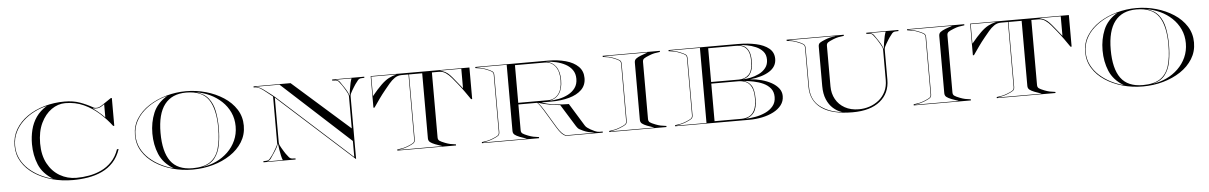

<svg xmlns="http://www.w3.org/2000/svg" viewBox="-34 -1211 11062 1757"><g transform="rotate(-5 5497.0 -333.0)"><path d="M995 -707H1005V-451.5H995Q948.5 -513.5 886.2 -569.8Q824 -626 746.2 -661.8Q668.5 -697.5 575.5 -697.5Q508.5 -697.5 449 -655.8Q389.5 -614 352.2 -536.2Q315 -458.5 315 -350Q315 -241.5 356.2 -165Q397.5 -88.5 466.8 -48Q536 -7.5 620 -7.5Q677 -7.5 736 -18Q795 -28.5 848.8 -53.8Q902.5 -79 945 -123.5Q987.5 -168 1011 -236H1026Q1001.5 -163.5 957 -115.8Q912.5 -68 853.5 -40.5Q794.5 -13 726 -1.5Q657.5 10 585 10Q484.5 10 393.5 -15Q302.5 -40 232 -86.8Q161.5 -133.5 120.8 -200.2Q80 -267 80 -350Q80 -433.5 119.8 -500.2Q159.5 -567 228.2 -614.5Q297 -662 385.2 -687.2Q473.5 -712.5 570 -712.5Q649.5 -712.5 711.8 -690Q774 -667.5 833.5 -633.5Q842.5 -628.5 862.5 -629.8Q882.5 -631 908.5 -648.5ZM240 -350Q240 -418.5 255.5 -481.2Q271 -544 307 -596.2Q343 -648.5 405 -686Q344.5 -672.5 287.2 -643.2Q230 -614 184.2 -570.8Q138.5 -527.5 111.8 -472Q85 -416.5 85 -350Q85 -283.5 111.8 -229Q138.5 -174.5 184 -132.8Q229.5 -91 286.8 -62Q344 -33 405 -18Q312 -74.5 276 -161Q240 -247.5 240 -350ZM821.5 -628Q838.5 -617 859 -600.2Q879.5 -583.5 898.5 -566.2Q917.5 -549 930 -535.5V-657Q895 -629 869.5 -625.2Q844 -621.5 821.5 -628Z M1686 10Q1589.5 10 1500 -15Q1410.5 -40 1339.8 -86.8Q1269 -133.5 1227.5 -200.2Q1186 -267 1186 -350Q1186 -433.5 1228.5 -500Q1271 -566.5 1343 -613.2Q1415 -660 1504 -685Q1593 -710 1686 -710Q1779 -710 1868 -685Q1957 -660 2029 -613.2Q2101 -566.5 2143.5 -500Q2186 -433.5 2186 -350Q2186 -267 2144.5 -200.2Q2103 -133.5 2032.2 -86.8Q1961.5 -40 1872 -15Q1782.5 10 1686 10ZM1686 -697.5Q1555.5 -697.5 1488.2 -610.8Q1421 -524 1421 -350Q1421 -176 1484.5 -89.2Q1548 -2.5 1686 -2.5Q1788 -2.5 1845.8 -41Q1903.5 -79.5 1927.2 -156.8Q1951 -234 1951 -350Q1951 -524 1891.2 -610.8Q1831.5 -697.5 1686 -697.5ZM1956 -350Q1956 -266.5 1942.5 -194.8Q1929 -123 1890.5 -73.5Q1852 -24 1776 -7Q1843.5 -15 1903.8 -43.2Q1964 -71.5 2010.8 -116.5Q2057.5 -161.5 2084.2 -220.8Q2111 -280 2111 -350Q2111 -420 2084 -478.5Q2057 -537 2010 -581.2Q1963 -625.5 1902.8 -653.8Q1842.5 -682 1776 -692Q1850.5 -672.5 1889.2 -623.5Q1928 -574.5 1942 -504Q1956 -433.5 1956 -350ZM1346 -350Q1346 -453 1382 -539.5Q1418 -626 1511 -682Q1452 -667 1395.2 -638Q1338.5 -609 1292.2 -567.2Q1246 -525.5 1218.5 -471Q1191 -416.5 1191 -350Q1191 -283.5 1218.5 -229Q1246 -174.5 1292.2 -132.8Q1338.5 -91 1395.2 -62Q1452 -33 1511 -18Q1418 -74.5 1382 -161Q1346 -247.5 1346 -350Z M2306 -690V-700H2646L3168 -238.5V-532.5Q3168 -545 3162.5 -557Q3157.5 -568.5 3148 -584.5Q3138.5 -600.5 3129 -615.8Q3119.5 -631 3114 -639Q3100 -659.5 3087.5 -673.8Q3075 -688 3057.5 -688.5L3028 -690V-700H3323V-690L3293.5 -688.5Q3276 -688 3263.5 -673.8Q3251 -659.5 3237 -639Q3231.5 -631 3222 -615.8Q3212.5 -600.5 3203 -584.5Q3193.5 -568.5 3188.5 -557Q3183 -545 3183 -532.5V45L2491 -580.5V-167.5Q2491 -155 2496.5 -143Q2501.5 -132 2511 -115.8Q2520.5 -99.5 2530 -84.2Q2539.5 -69 2545 -61Q2559 -41 2571.5 -26.8Q2584 -12.5 2601.5 -11.5L2631 -10V0H2336V-10L2365.5 -11.5Q2383 -12.5 2395.5 -26.8Q2408 -41 2422 -61Q2427.5 -69 2437 -84.2Q2446.5 -99.5 2456 -115.8Q2465.5 -132 2470.5 -143Q2476 -155 2476 -167.5V-592L2402 -650.5Q2388 -662 2364 -676Q2340 -690 2316 -690ZM3168 24V-123L2544 -695H2324Q2338 -694 2361.5 -682.5Q2385 -671 2402.5 -657Q2414 -648 2431.5 -635Q2449 -622 2466.2 -608.8Q2483.5 -595.5 2494.5 -585.5ZM3174.5 -537.5Q3177.5 -566 3182.5 -597.2Q3187.5 -628.5 3193.5 -654.8Q3199.5 -681 3206 -695H3060.5Q3085.5 -689.5 3098 -671Q3110.5 -652.5 3134.5 -617Q3151 -592.5 3160.8 -572.8Q3170.5 -553 3174.5 -537.5ZM2482.5 -162.5Q2478.5 -147 2468.8 -127.2Q2459 -107.5 2442.5 -83Q2418.5 -47.5 2406 -29Q2393.5 -10.5 2368.5 -5H2514Q2507.5 -19 2501.5 -45.2Q2495.5 -71.5 2490.5 -102.8Q2485.5 -134 2482.5 -162.5Z M3566 -10Q3596.5 -13.5 3618 -18.2Q3639.5 -23 3664 -32.5Q3701.5 -47 3714.8 -57Q3728 -67 3728 -87.5V-685H3663Q3628.5 -685 3600.5 -665.5Q3572.5 -646 3549.2 -618Q3526 -590 3505 -564.5Q3472.5 -525 3443.2 -483.5Q3414 -442 3392 -410H3382V-700H4289V-410H4279Q4257 -442 4227.8 -483.5Q4198.5 -525 4166 -564.5Q4145 -590 4121.8 -618Q4098.5 -646 4070.8 -665.5Q4043 -685 4008 -685H3943V-87.5Q3943 -67 3956.2 -57Q3969.5 -47 4007 -32.5Q4031.5 -23 4053 -18.2Q4074.5 -13.5 4105 -10V0H3566ZM4016.5 -695Q4047 -687.5 4067.5 -676.2Q4088 -665 4106.8 -645.5Q4125.5 -626 4150.2 -594.8Q4175 -563.5 4214 -516V-695ZM3619.5 -695H3387V-516Q3439 -579 3475.8 -614.5Q3512.5 -650 3545.8 -667.8Q3579 -685.5 3619.5 -695ZM3576 -6.5V-5H3976V-6.5Q3956.5 -13.5 3943 -18Q3929.5 -22.5 3915 -28Q3885.5 -39.5 3869.8 -52Q3854 -64.5 3854 -87.5V-685H3733V-87.5Q3733 -64.5 3718.2 -53.8Q3703.5 -43 3666.5 -28.5Q3645 -20 3624 -14.8Q3603 -9.5 3576 -6.5Z M4868 -10V0H4343V-10Q4373.5 -13.5 4395 -18.2Q4416.5 -23 4441 -32.5Q4478.5 -47 4491.8 -57Q4505 -67 4505 -87.5V-612.5Q4505 -633 4491.8 -643Q4478.5 -653 4441 -667.5Q4416.5 -677.5 4395 -682Q4373.5 -686.5 4343 -690V-700H5010Q5100.5 -700 5173 -680Q5245.5 -660 5287.8 -618.5Q5330 -577 5330 -512Q5330 -447 5287.8 -405.5Q5245.5 -364 5173 -344Q5100.5 -324 5010 -324H4917.5Q4976 -303 5040 -295.2Q5104 -287.5 5166.5 -287.5L5294 -80Q5302.5 -66 5315.8 -57Q5329 -48 5343 -39.5Q5359 -30 5381.5 -20Q5404 -10 5424 -10H5453V0H5113Q5092.5 -8.5 5074 -27.8Q5055.5 -47 5031.5 -86.5L4933 -250Q4920.5 -270.5 4906.8 -290.2Q4893 -310 4878.5 -324H4706V-87.5Q4706 -67 4719.2 -57Q4732.5 -47 4770 -32.5Q4794.5 -23 4816 -18.2Q4837.5 -13.5 4868 -10ZM5255 -512Q5255 -559.5 5231.8 -592.8Q5208.5 -626 5170 -647Q5131.5 -668 5084.5 -678.8Q5037.5 -689.5 4990 -692Q5048 -683 5081.5 -638Q5115 -593 5115 -512Q5115 -432 5082.2 -387Q5049.5 -342 4990 -333Q5034 -333.5 5080.2 -343Q5126.5 -352.5 5166.2 -373.5Q5206 -394.5 5230.5 -428.5Q5255 -462.5 5255 -512ZM4706 -685V-339H4980Q5037 -339 5073.5 -382.8Q5110 -426.5 5110 -512Q5110 -597.5 5073.5 -641.2Q5037 -685 4980 -685ZM4884 -324Q4898.5 -310 4912.5 -290.2Q4926.5 -270.5 4939 -250L5037.5 -86.5Q5076.5 -21.5 5114 -5H5378Q5341.5 -12 5319.8 -17.5Q5298 -23 5273 -34.5Q5258 -41.5 5242.8 -49.8Q5227.5 -58 5214 -80L5087 -285Q5043 -288.5 4993.2 -297.2Q4943.5 -306 4884 -324ZM4753 -6.5Q4733.5 -13.5 4720 -18Q4706.5 -22.5 4692 -28Q4662.5 -39.5 4646.8 -52Q4631 -64.5 4631 -87.5V-695H4353V-693.5Q4380 -690.5 4401 -685.2Q4422 -680 4443.5 -671.5Q4480.5 -657 4495.2 -646.5Q4510 -636 4510 -612.5V-87.5Q4510 -64.5 4495.2 -53.8Q4480.5 -43 4443.5 -28.5Q4422 -20 4401 -14.8Q4380 -9.5 4353 -6.5V-5H4753Z M5513 -690V-700H6038V-690Q6007.5 -686.5 5986 -682Q5964.5 -677.5 5940 -667.5Q5902.5 -653 5889.2 -643Q5876 -633 5876 -612.5V-87.5Q5876 -67 5889.2 -57Q5902.5 -47 5940 -32.5Q5964.5 -23 5986 -18.2Q6007.5 -13.5 6038 -10V0H5513V-10Q5543.5 -13.5 5565 -18.2Q5586.5 -23 5611 -32.5Q5648.5 -47 5661.8 -57Q5675 -67 5675 -87.5V-612.5Q5675 -633 5661.8 -643Q5648.5 -653 5611 -667.5Q5586.5 -677.5 5565 -682Q5543.5 -686.5 5513 -690ZM5523 -6.5V-5H5923V-6.5Q5903.5 -13.5 5890 -18Q5876.5 -22.5 5862 -28Q5832.5 -39.5 5816.8 -52Q5801 -64.5 5801 -87.5V-612.5Q5801 -636 5816.8 -648.2Q5832.5 -660.5 5862 -672Q5876.5 -677.5 5890 -682.2Q5903.5 -687 5923 -693.5V-695H5523V-693.5Q5550 -690.5 5571 -685.2Q5592 -680 5613.5 -671.5Q5650.5 -657 5665.2 -646.5Q5680 -636 5680 -612.5V-87.5Q5680 -64.5 5665.2 -53.8Q5650.5 -43 5613.5 -28.5Q5592 -20 5571 -14.8Q5550 -9.5 5523 -6.5Z M6118 -690V-700H6753.5Q6846 -700 6920.8 -683.8Q6995.5 -667.5 7039.5 -631.2Q7083.5 -595 7083.5 -535Q7083.5 -464 7017.2 -421.8Q6951 -379.5 6837.5 -368.5Q6891.5 -365 6942.2 -351.2Q6993 -337.5 7033.8 -314.8Q7074.5 -292 7098.5 -260.8Q7122.5 -229.5 7122.5 -190Q7122.5 -143 7095.5 -107.5Q7068.5 -72 7022.2 -48Q6976 -24 6918 -12Q6860 0 6797.5 0H6118V-10Q6148.5 -13.5 6170 -18.2Q6191.5 -23 6216 -32.5Q6253.5 -47 6266.8 -57Q6280 -67 6280 -87.5V-612.5Q6280 -633 6266.8 -643Q6253.5 -653 6216 -667.5Q6191.5 -677.5 6170 -682Q6148.5 -686.5 6118 -690ZM6128 -693.5Q6155 -690.5 6176 -685.2Q6197 -680 6218.5 -671.5Q6255.5 -657 6270.2 -646.5Q6285 -636 6285 -612.5V-87.5Q6285 -64.5 6270.2 -53.8Q6255.5 -43 6218.5 -28.5Q6197 -20 6176 -14.8Q6155 -9.5 6128 -6.5V-5H6406V-695H6128ZM7008 -535Q7008 -581 6982.5 -610.2Q6957 -639.5 6918 -656.2Q6879 -673 6837.2 -680.5Q6795.5 -688 6763 -690.5Q6786 -687 6810.2 -673.8Q6834.5 -660.5 6851.2 -628.2Q6868 -596 6868 -535Q6868 -476.5 6854.5 -443.5Q6841 -410.5 6819.5 -395Q6798 -379.5 6773 -374Q6804 -374.5 6843.8 -382.8Q6883.5 -391 6921.2 -409.2Q6959 -427.5 6983.5 -458.5Q7008 -489.5 7008 -535ZM6481 -375H6737.5Q6791 -375 6826.8 -410Q6862.5 -445 6862.5 -534Q6862.5 -593.5 6846 -626.2Q6829.5 -659 6801.2 -672Q6773 -685 6737.5 -685H6481ZM6481 -360V-15H6727.5Q6765.5 -15 6797.2 -29.8Q6829 -44.5 6848.2 -82.5Q6867.5 -120.5 6867.5 -190Q6867.5 -259.5 6848.2 -296.2Q6829 -333 6797.2 -346.5Q6765.5 -360 6727.5 -360ZM7048 -188Q7048 -235.5 7022.8 -266.8Q6997.5 -298 6956.8 -316.8Q6916 -335.5 6869 -345Q6822 -354.5 6778 -359Q6822.5 -347 6847.8 -309Q6873 -271 6873 -183Q6873 -103 6844 -62.2Q6815 -21.5 6763 -12.5Q6807 -13 6856.5 -22Q6906 -31 6949.5 -51.2Q6993 -71.5 7020.5 -105Q7048 -138.5 7048 -188Z M8200 -688.5Q8182.5 -688 8170 -673.8Q8157.5 -659.5 8143.5 -639Q8138 -631 8128.5 -615.8Q8119 -600.5 8109.5 -584.5Q8100 -568.5 8095 -557Q8089.5 -545 8089.5 -532.5V-255Q8089.5 -131.5 8000 -58.8Q7910.5 14 7747 14Q7557.5 14 7461 -55.8Q7364.5 -125.5 7364.5 -255V-612.5Q7364.5 -633 7351.2 -643Q7338 -653 7300.5 -667.5Q7276 -677.5 7254.5 -682Q7233 -686.5 7202.5 -690V-700H7727.5V-690Q7697 -686.5 7675.5 -682Q7654 -677.5 7629.5 -667.5Q7592 -652.5 7578.8 -642.8Q7565.5 -633 7565.5 -612.5V-240Q7565.5 -174 7594.8 -121.5Q7624 -69 7678.2 -38.8Q7732.5 -8.5 7807 -8.5Q7857.5 -8.5 7905 -24.2Q7952.5 -40 7991 -71Q8029.5 -102 8052 -148.2Q8074.5 -194.5 8074.5 -255V-532.5Q8074.5 -545 8069 -557Q8064 -568.5 8054.5 -584.5Q8045 -600.5 8035.5 -615.8Q8026 -631 8020.5 -639Q8006.5 -659.5 7994 -673.8Q7981.5 -688 7964 -688.5L7934.5 -690V-700H8229.5V-690ZM8081 -537.5Q8084 -566 8089 -597.2Q8094 -628.5 8100 -654.8Q8106 -681 8112.5 -695H7967Q7992 -689.5 8004.5 -671Q8017 -652.5 8041 -617Q8057.5 -592.5 8067.2 -572.8Q8077 -553 8081 -537.5ZM7222.5 -693.5Q7253.5 -688.5 7271.2 -682.8Q7289 -677 7303.5 -671.5Q7336 -659 7352.8 -647.5Q7369.5 -636 7369.5 -612.5V-254Q7369.5 -138 7445.2 -75Q7521 -12 7647.5 4V2.5Q7605.5 -11.5 7569.8 -43.2Q7534 -75 7512.2 -126.5Q7490.5 -178 7490.5 -249.5V-612.5Q7490.5 -636 7505.2 -646.5Q7520 -657 7557 -671.5Q7579 -680 7599.8 -685.2Q7620.5 -690.5 7647.5 -693.5V-695H7222.5Z M8309.5 -690V-700H8834.5V-690Q8804 -686.5 8782.5 -682Q8761 -677.5 8736.5 -667.5Q8699 -653 8685.8 -643Q8672.5 -633 8672.5 -612.5V-87.5Q8672.5 -67 8685.8 -57Q8699 -47 8736.5 -32.5Q8761 -23 8782.5 -18.2Q8804 -13.5 8834.5 -10V0H8309.5V-10Q8340 -13.5 8361.5 -18.2Q8383 -23 8407.5 -32.5Q8445 -47 8458.2 -57Q8471.5 -67 8471.5 -87.5V-612.5Q8471.5 -633 8458.2 -643Q8445 -653 8407.5 -667.5Q8383 -677.5 8361.5 -682Q8340 -686.5 8309.5 -690ZM8319.5 -6.5V-5H8719.5V-6.5Q8700 -13.5 8686.5 -18Q8673 -22.5 8658.5 -28Q8629 -39.5 8613.2 -52Q8597.5 -64.5 8597.5 -87.5V-612.5Q8597.5 -636 8613.2 -648.2Q8629 -660.5 8658.5 -672Q8673 -677.5 8686.5 -682.2Q8700 -687 8719.5 -693.5V-695H8319.5V-693.5Q8346.5 -690.5 8367.5 -685.2Q8388.5 -680 8410 -671.5Q8447 -657 8461.8 -646.5Q8476.5 -636 8476.5 -612.5V-87.5Q8476.5 -64.5 8461.8 -53.8Q8447 -43 8410 -28.5Q8388.5 -20 8367.5 -14.8Q8346.5 -9.5 8319.5 -6.5Z M9072.5 -10Q9103 -13.5 9124.5 -18.2Q9146 -23 9170.5 -32.5Q9208 -47 9221.2 -57Q9234.5 -67 9234.5 -87.5V-685H9169.5Q9135 -685 9107 -665.5Q9079 -646 9055.8 -618Q9032.5 -590 9011.5 -564.5Q8979 -525 8949.8 -483.5Q8920.5 -442 8898.5 -410H8888.5V-700H9795.5V-410H9785.5Q9763.5 -442 9734.2 -483.5Q9705 -525 9672.5 -564.5Q9651.5 -590 9628.2 -618Q9605 -646 9577.2 -665.5Q9549.5 -685 9514.5 -685H9449.5V-87.5Q9449.5 -67 9462.8 -57Q9476 -47 9513.5 -32.5Q9538 -23 9559.5 -18.2Q9581 -13.5 9611.5 -10V0H9072.5ZM9523 -695Q9553.5 -687.5 9574 -676.2Q9594.5 -665 9613.2 -645.5Q9632 -626 9656.8 -594.8Q9681.5 -563.5 9720.5 -516V-695ZM9126 -695H8893.5V-516Q8945.5 -579 8982.2 -614.5Q9019 -650 9052.2 -667.8Q9085.5 -685.5 9126 -695ZM9082.5 -6.5V-5H9482.5V-6.5Q9463 -13.5 9449.5 -18Q9436 -22.5 9421.5 -28Q9392 -39.5 9376.2 -52Q9360.5 -64.5 9360.5 -87.5V-685H9239.5V-87.5Q9239.5 -64.5 9224.8 -53.8Q9210 -43 9173 -28.5Q9151.5 -20 9130.5 -14.8Q9109.5 -9.5 9082.5 -6.5Z M10414.5 10Q10318 10 10228.5 -15Q10139 -40 10068.2 -86.8Q9997.5 -133.5 9956 -200.2Q9914.5 -267 9914.5 -350Q9914.5 -433.5 9957 -500Q9999.5 -566.5 10071.5 -613.2Q10143.5 -660 10232.5 -685Q10321.5 -710 10414.5 -710Q10507.5 -710 10596.5 -685Q10685.5 -660 10757.5 -613.2Q10829.5 -566.5 10872 -500Q10914.5 -433.5 10914.5 -350Q10914.5 -267 10873 -200.2Q10831.5 -133.5 10760.8 -86.8Q10690 -40 10600.5 -15Q10511 10 10414.5 10ZM10414.5 -697.5Q10284 -697.5 10216.8 -610.8Q10149.5 -524 10149.5 -350Q10149.5 -176 10213 -89.2Q10276.5 -2.5 10414.5 -2.5Q10516.5 -2.5 10574.2 -41Q10632 -79.5 10655.8 -156.8Q10679.5 -234 10679.5 -350Q10679.5 -524 10619.8 -610.8Q10560 -697.5 10414.5 -697.5ZM10684.5 -350Q10684.5 -266.5 10671 -194.8Q10657.5 -123 10619 -73.5Q10580.5 -24 10504.5 -7Q10572 -15 10632.2 -43.2Q10692.5 -71.5 10739.2 -116.5Q10786 -161.5 10812.8 -220.8Q10839.5 -280 10839.5 -350Q10839.5 -420 10812.5 -478.5Q10785.5 -537 10738.5 -581.2Q10691.5 -625.5 10631.2 -653.8Q10571 -682 10504.5 -692Q10579 -672.5 10617.8 -623.5Q10656.5 -574.5 10670.5 -504Q10684.5 -433.5 10684.5 -350ZM10074.5 -350Q10074.5 -453 10110.5 -539.5Q10146.5 -626 10239.5 -682Q10180.5 -667 10123.8 -638Q10067 -609 10020.8 -567.2Q9974.5 -525.5 9947 -471Q9919.5 -416.5 9919.5 -350Q9919.5 -283.5 9947 -229Q9974.5 -174.5 10020.8 -132.8Q10067 -91 10123.8 -62Q10180.5 -33 10239.5 -18Q10146.5 -74.5 10110.5 -161Q10074.5 -247.5 10074.5 -350Z"/></g></svg>

Font: Engraving Unshaded CC
Style: Bold
Weight: 700
Designer: indestructible type*
Foundry: Cowboy Collective
Version: Version 1.000